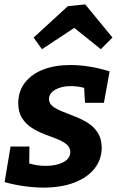

<svg xmlns="http://www.w3.org/2000/svg" viewBox="-20 -842 550 874"><path d="M178 12Q136 12 90 5.5Q44 -1 1 -13L28 -175H114L113 -98Q130 -93 148.5 -90Q167 -87 188 -87Q235 -87 267 -103Q299 -119 300 -149Q300 -171 283 -185Q266 -199 239 -209.5Q212 -220 181.5 -231.5Q151 -243 124 -260.5Q97 -278 80 -305Q63 -332 63 -375Q64 -428 94 -466.5Q124 -505 177 -525.5Q230 -546 300 -546Q386 -546 479 -517L453 -374H367L363 -442Q334 -450 303 -450Q260 -450 232 -434Q204 -418 203 -392Q203 -371 220 -358Q237 -345 264.5 -334Q292 -323 323 -311Q354 -299 381.5 -281.5Q409 -264 426 -236.5Q443 -209 443 -168Q442 -113 408.5 -72.5Q375 -32 316 -10Q257 12 178 12ZM171 -618 133 -671 289 -814 368 -822 492 -671 439 -618 318 -715Z"/></svg>

Font: Bitter
Style: Bold Italic
Weight: 700
Italic angle: -9°
Designer: Sol Matas, and Bitter project Authors
Foundry: Sol Matas
Version: Version 2.001